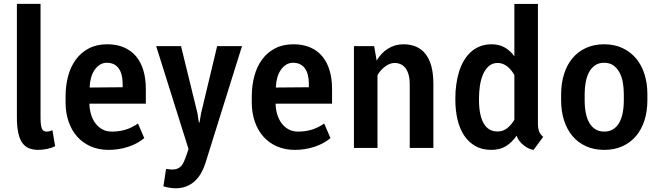

<svg xmlns="http://www.w3.org/2000/svg" viewBox="-20 -782 3488 1015"><path d="M69.3 -761.7H194.3V-160.2Q194.3 -122.6 200.4 -104.5Q206.5 -86.4 226.1 -86.4Q235.4 -86.4 242.9 -88.6Q250.5 -90.8 257.3 -93.3L271.5 -9.3Q264.6 -5.4 254.2 -1.7Q243.7 2 231.7 4.6Q219.7 7.3 207 8.8Q194.3 10.3 183.1 10.3Q155.3 10.3 134 2Q112.8 -6.3 98.4 -26.1Q84 -45.9 76.7 -79.1Q69.3 -112.3 69.3 -162.1Z M554.2 10.3Q501.5 10.3 459.2 -8.3Q417 -26.9 387.7 -60.1Q358.4 -93.3 342.5 -139.4Q326.7 -185.5 326.7 -240.7V-272.5Q326.7 -329.6 340.1 -379.6Q353.5 -429.7 380.9 -467Q408.2 -504.4 449.5 -526.1Q490.7 -547.9 546.9 -547.9Q596.7 -547.9 635 -531.5Q673.3 -515.1 699 -484.6Q724.6 -454.1 737.8 -410.4Q751 -366.7 751 -312V-233.9H481.4Q474.1 -233.9 467 -234.1Q460 -234.4 452.6 -233.9Q453.1 -204.6 461.2 -177.5Q469.2 -150.4 484.6 -129.9Q500 -109.4 522.7 -97.4Q545.4 -85.4 575.7 -86.4Q612.3 -86.9 644.3 -96.7Q676.3 -106.4 709.5 -128.9L742.7 -51.8Q707 -22 657.7 -5.9Q608.4 10.3 554.2 10.3ZM544.4 -450.2Q524.4 -450.2 508.1 -439.9Q491.7 -429.7 480 -412.4Q468.3 -395 461.7 -372.1Q455.1 -349.1 454.1 -323.7V-319.3L628.4 -320.8V-338.9Q628.4 -391.6 607.2 -420.9Q585.9 -450.2 544.4 -450.2Z M1023.9 -183.1Q1024.4 -180.2 1025.4 -173.3Q1026.4 -166.5 1027.6 -158.7Q1028.8 -150.9 1030 -144Q1031.2 -137.2 1031.7 -134.3H1034.7L1043 -183.1L1127.9 -538.1H1259.3L1065.9 80.6Q1057.1 108.4 1043.5 132.6Q1029.8 156.7 1010.5 174.8Q991.2 192.9 965.6 203.1Q939.9 213.4 907.2 213.4Q899.9 213.4 891.4 212.4Q882.8 211.4 874 210Q865.2 208.5 857.4 206.8Q849.6 205.1 843.8 203.1L857.9 110.8Q859.9 111.3 864 111.8Q868.2 112.3 873 112.8Q877.9 113.3 882.8 113.8Q887.7 114.3 890.6 114.3Q906.7 114.3 918.2 109.4Q929.7 104.5 937.7 95.7Q945.8 86.9 951.7 74Q957.5 61 963.4 44.9L976.6 5.9L805.7 -538.1H937Z M1538.6 10.3Q1485.8 10.3 1443.6 -8.3Q1401.4 -26.9 1372.1 -60.1Q1342.8 -93.3 1326.9 -139.4Q1311 -185.5 1311 -240.7V-272.5Q1311 -329.6 1324.5 -379.6Q1337.9 -429.7 1365.2 -467Q1392.6 -504.4 1433.8 -526.1Q1475.1 -547.9 1531.2 -547.9Q1581.1 -547.9 1619.4 -531.5Q1657.7 -515.1 1683.3 -484.6Q1709 -454.1 1722.2 -410.4Q1735.4 -366.7 1735.4 -312V-233.9H1465.8Q1458.5 -233.9 1451.4 -234.1Q1444.3 -234.4 1437 -233.9Q1437.5 -204.6 1445.6 -177.5Q1453.6 -150.4 1469 -129.9Q1484.4 -109.4 1507.1 -97.4Q1529.8 -85.4 1560.1 -86.4Q1596.7 -86.9 1628.7 -96.7Q1660.6 -106.4 1693.8 -128.9L1727.1 -51.8Q1691.4 -22 1642.1 -5.9Q1592.8 10.3 1538.6 10.3ZM1528.8 -450.2Q1508.8 -450.2 1492.4 -439.9Q1476.1 -429.7 1464.4 -412.4Q1452.6 -395 1446 -372.1Q1439.5 -349.1 1438.5 -323.7V-319.3L1612.8 -320.8V-338.9Q1612.8 -391.6 1591.6 -420.9Q1570.3 -450.2 1528.8 -450.2Z M1958 -538.1 1971.2 -461.9Q1995.1 -502.4 2031.5 -525.1Q2067.9 -547.9 2112.8 -547.9Q2149.9 -547.9 2179.2 -535.4Q2208.5 -522.9 2229 -497.3Q2249.5 -471.7 2260.3 -432.1Q2271 -392.6 2271 -338.9V0H2146V-337.9Q2146 -367.2 2139.6 -388.4Q2133.3 -409.7 2122.6 -423.1Q2111.8 -436.5 2097.2 -442.9Q2082.5 -449.2 2065.9 -449.2Q2054.2 -449.2 2041.7 -444.6Q2029.3 -439.9 2017.3 -431.4Q2005.4 -422.9 1994.6 -411.1Q1983.9 -399.4 1975.6 -384.8V0H1851.1V-538.1Z M2512.2 -253.4Q2512.2 -173.8 2536.6 -130.4Q2561 -86.9 2610.4 -86.9Q2639.6 -86.9 2662.1 -105Q2684.6 -123 2699.2 -149.4V-385.3Q2691.9 -398.4 2682.4 -410.2Q2672.9 -421.9 2661.9 -430.7Q2650.9 -439.5 2637.9 -444.3Q2625 -449.2 2611.3 -449.2Q2582.5 -449.2 2563.2 -431.6Q2543.9 -414.1 2532.7 -387Q2521.5 -359.9 2516.8 -327.1Q2512.2 -294.4 2512.2 -263.7ZM2387.2 -263.7Q2387.2 -300.3 2392.1 -335.7Q2397 -371.1 2406.7 -402.6Q2416.5 -434.1 2431.9 -460.7Q2447.3 -487.3 2468.5 -506.6Q2489.7 -525.9 2517.3 -536.9Q2544.9 -547.9 2579.6 -547.9Q2617.7 -547.9 2647.2 -531.5Q2676.8 -515.1 2699.2 -484.4V-761.2H2823.7V-130.4Q2823.7 -115.2 2825.4 -104.5Q2827.1 -93.8 2830.6 -85.7Q2834 -77.6 2839.1 -71.3Q2844.2 -64.9 2851.6 -58.6L2800.8 10.3Q2790.5 9.3 2777.3 3.7Q2764.2 -2 2751.2 -11.7Q2738.3 -21.5 2727.3 -34.9Q2716.3 -48.3 2711.4 -64.9Q2686.5 -29.3 2654.8 -9.5Q2623 10.3 2577.1 10.3Q2527.3 10.3 2491.5 -10.7Q2455.6 -31.7 2432.4 -67.6Q2409.2 -103.5 2398.2 -151.6Q2387.2 -199.7 2387.2 -253.4Z M2946.3 -285.2Q2946.8 -343.3 2962.2 -391.6Q2977.5 -439.9 3006.6 -474.6Q3035.6 -509.3 3077.9 -528.6Q3120.1 -547.9 3173.8 -547.9Q3228.5 -547.9 3271 -527.8Q3313.5 -507.8 3342.8 -472.7Q3372.1 -437.5 3387.2 -389.4Q3402.3 -341.3 3402.3 -285.2V-251.5Q3402.3 -192.9 3386.7 -144.8Q3371.1 -96.7 3341.8 -62.3Q3312.5 -27.8 3270.3 -8.8Q3228 10.3 3174.8 10.3Q3119.6 10.3 3077.1 -9.3Q3034.7 -28.8 3005.6 -63.7Q2976.6 -98.6 2961.4 -146.7Q2946.3 -194.8 2946.3 -251.5ZM3070.8 -251.5Q3070.8 -214.4 3076.9 -184.1Q3083 -153.8 3095.7 -132.1Q3108.4 -110.4 3127.9 -98.4Q3147.5 -86.4 3174.8 -86.4Q3201.2 -86.4 3220.7 -98.4Q3240.2 -110.4 3252.9 -132.3Q3265.6 -154.3 3271.7 -184.6Q3277.8 -214.8 3277.8 -251.5V-285.2Q3277.8 -316.9 3272.5 -346.7Q3267.1 -376.5 3254.6 -399.4Q3242.2 -422.4 3222.4 -436.3Q3202.6 -450.2 3173.8 -450.2Q3144.5 -450.2 3124.8 -436Q3105 -421.9 3093 -398.4Q3081.1 -375 3075.9 -345.5Q3070.8 -315.9 3070.8 -285.2Z"/></svg>

Font: Ufes Sans SemiBold
Style: Regular
Weight: 600
Designer: Ricardo Esteves & Filipe Motta
Foundry: ProDesignUfes - Ricardo Esteves, Filipe Motta (This is a derivative work, based on Roboto family, by Christian Robertson
Version: Version 2.0